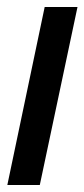

<svg xmlns="http://www.w3.org/2000/svg" viewBox="-20 -530 242 550"><path d="M1 0 108 -510H202L94 0Z"/></svg>

Font: Saira Condensed Medium
Style: Italic
Weight: 500
Width: 3
Italic angle: -12°
Designer: Hector Gatti with collaboration of the Omnibus-Type team
Foundry: Omnibus-Type
Version: Version 1.101